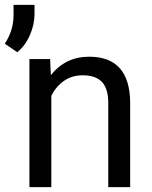

<svg xmlns="http://www.w3.org/2000/svg" viewBox="-53 -772 625 792"><path d="M153.8 -528.3 156.7 -461.9Q217.3 -538.1 314.9 -538.1Q482.4 -538.1 483.9 -349.1V0H393.6V-349.6Q393.1 -406.7 367.4 -434.1Q341.8 -461.4 287.6 -461.4Q243.7 -461.4 210.4 -438Q177.2 -414.6 158.7 -376.5V0H68.4V-528.3ZM18.1 -556.6 -33.2 -591.8Q2 -645 2.9 -707V-752H89.4V-714.8Q89.4 -670.4 70.1 -626.7Q50.8 -583 18.1 -556.6Z"/></svg>

Font: Roboto
Style: Regular
Weight: 400
Designer: Google
Version: Version 2.001047; 2015